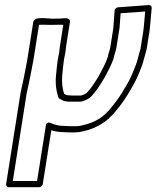

<svg xmlns="http://www.w3.org/2000/svg" viewBox="-20 -536 632 775"><path d="M103.7 -235C106.7 -253.8 112.3 -276.4 115.2 -295L137.5 -435.9C147.9 -436.4 163.7 -436.2 186.6 -435.5C186.8 -435.5 187.2 -435.5 187.4 -435.5C210.1 -436.2 227 -436.3 235.5 -435.9L221.8 -349C220.5 -341 219.5 -331.6 218.9 -324.5C217 -312.5 215.4 -304.3 213.4 -296C213.3 -295.7 213.3 -295.2 213.2 -295L212.6 -291C211.1 -281.4 209.9 -271.7 209.1 -262.2L206 -230.2C202.9 -194.9 207.2 -167.7 215.5 -143.4C216.3 -141.2 218.1 -139.1 219.7 -138.1C226.4 -133.9 237 -126.9 249.7 -126.5C255.8 -125.6 258.3 -125.5 263.9 -125.5H304.9C305.9 -125.5 307.2 -125.7 308 -125.9C325.4 -130.1 343.2 -138.8 354.9 -154.2C368.5 -169.7 378.5 -184.3 388 -199.8L401.5 -221.8C401.7 -222.1 401.9 -222.6 402.1 -222.8C413 -244.1 431 -273.9 439.6 -304.5C439.7 -304.7 439.8 -305 439.8 -305.2C442.1 -315.5 444.4 -323.7 446.5 -329.6C446.7 -330.3 447 -331.4 447.1 -332C447.6 -335.3 448.5 -339.1 449.7 -343.2C449.9 -343.8 450.1 -344.6 450.1 -345L462.3 -422C462.4 -422.3 462.4 -422.8 462.5 -423L466.9 -482.5L566 -489.6L560.8 -431C560.1 -422.6 559.3 -415.5 558.4 -410L547.1 -338.5C543.3 -322.9 540 -315.3 535.5 -296.9C531.3 -277.2 509.2 -225.8 500.6 -209.6L486.8 -185.7C469.2 -154.2 450.2 -126.8 427.4 -99.9C397.5 -62.9 364.1 -41.6 312.9 -30.2C302.4 -27.6 293.2 -26.5 284.2 -26.5H266.2C259.2 -26.5 252 -26.8 244.4 -27.5C244.1 -27.5 243.6 -27.5 243.4 -27.5C218.2 -27.5 201.4 -32.2 183.9 -39.6C183.9 -39.6 168.1 -48.2 164.9 -28L129.7 194.5H31.7L87.9 -160.6L95.3 -194.3C98.3 -209.2 101 -222.3 103.6 -234.3C103.6 -234.5 103.7 -234.8 103.7 -235ZM78.8 -235.3C76.4 -224.2 73.4 -209.9 70.5 -195.7L63.1 -161.7C63.1 -161.6 63 -161.2 63 -161L4.7 207C3.9 212.4 7.7 219.5 15.2 219.5H138.2C143.6 219.5 151.5 214.6 152.7 207L187.1 -10.3C201.2 -5.8 217.2 -2.6 238.9 -2.5C245.9 -1.9 254.9 -1.5 262.2 -1.5H280.2C291.3 -1.5 303.1 -3 314.8 -5.8C370.9 -18.3 412.4 -44.5 446 -86.1C469.4 -113.7 490.3 -143.6 508.5 -176.3L522.4 -200.4C533 -220.4 554.8 -269.9 560.2 -295.1C564.1 -311 567.8 -320.2 571.8 -337C571.9 -337.2 572 -337.7 572 -338L583.4 -410C584.5 -416.4 585.3 -424.1 586 -432.9L592.3 -503.9C592.9 -510.7 587.6 -516 580.7 -515.5L456.3 -506.5C449.2 -506 443.1 -499.7 442.6 -493L437.3 -421.5L425.3 -345.9C424.4 -343 423.3 -338.9 422.3 -333.2C419.9 -326.4 417.9 -319 415.2 -307.1C408 -282.6 392 -254.7 380.1 -231.7L366.9 -210.2C357.9 -195.5 348.2 -181.5 336.6 -168.4C336.3 -168.1 335.9 -167.6 335.6 -167.2C329.8 -159.3 320.9 -154.1 307.2 -150.5H267.8C263 -150.5 259.4 -150.8 257.4 -151.3C256.8 -151.4 255.8 -151.5 255 -151.5C248.6 -151.5 245.6 -153.3 238.6 -157.9C232.1 -178.4 228.6 -201.6 231.2 -231.8L234.3 -263.8C235.1 -273 236.2 -281.9 237.6 -291L238.1 -294.5C240 -302.5 242.2 -313.7 244 -325C244 -325.2 244.1 -325.7 244.1 -326C244.7 -333.7 245.6 -341.3 246.8 -349L262.1 -446C265.8 -469.1 232.7 -461.2 224 -461.2C215 -461.2 203.8 -460.9 190.5 -460.5C189.5 -460.5 192.3 -460.5 191.3 -460.5C162 -461.4 118.1 -470.9 114.1 -446L90.2 -295C87.5 -277.9 82.3 -257 78.8 -235.3Z"/></svg>

Font: Tape
Style: Regular
Weight: 500
Foundry: Cannot Into Space Fonts
Version: Version 0.97